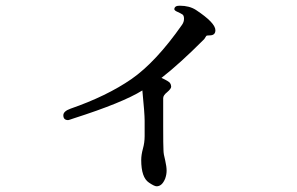

<svg xmlns="http://www.w3.org/2000/svg" viewBox="-20 -619 1040 673"><path d="M735 -513Q735 -539 667 -584Q644 -599 610 -599Q610 -599 609 -599Q592 -599 591 -587Q591 -582 603 -577Q614 -572 620 -568Q625 -564 625 -553Q625 -542 618 -532Q527 -402 441 -342Q354 -282 227 -238Q202 -229 202 -215Q202 -198 219 -198Q221 -198 238 -204Q410 -259 479 -302Q487 -221 487 -196Q487 -171 487 -168Q487 -165 487 -142Q487 -119 481 -98Q475 -76 475 -58Q475 3 502 21Q521 34 529 34Q548 34 559 7Q564 -7 564 -21Q564 -35 559 -57Q553 -79 553 -93Q552 -107 552 -177V-275Q552 -285 566 -296Q580 -308 580 -315Q580 -322 576 -328Q572 -334 546 -346Q608 -394 696 -482L703 -493Q705 -495 715 -495Q735 -495 735 -513Z"/></svg>

Font: Sawarabi Mincho
Style: Regular
Weight: 400
Version: Version 1.082; ttfautohint (v1.8.4.7-5d5b)